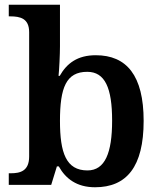

<svg xmlns="http://www.w3.org/2000/svg" viewBox="-20 -780 676 810"><path d="M381 10C514 10 586 -76 586 -270C586 -462 514 -547 384 -547C307 -547 262 -513 232 -460H227C230 -487 233 -552 233 -584V-760H17V-711H23C66 -711 103 -702 103 -644V-120C103 -58 65 -49 25 -49H17V0H196L220 -78H228C257 -26 304 10 381 10ZM349 -61C259 -61 233 -135 233 -270C233 -410 259 -477 348 -477C423 -477 453 -409 453 -271C453 -135 423 -61 349 -61Z"/></svg>

Font: Noto Serif Semi
Style: Regular
Weight: 600
Designer: Monotype Design Team
Foundry: Monotype Imaging Inc.
Version: Version 1.002